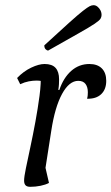

<svg xmlns="http://www.w3.org/2000/svg" viewBox="-20 -709 430 741"><path d="M97 12Q84 12 78.5 6Q73 0 73 -12Q73 -26 80 -60Q87 -94 97 -140.5Q107 -187 116.5 -238.5Q126 -290 132.5 -339Q139 -388 137 -426L153 -392Q152 -394 142 -396Q132 -398 121 -398Q107 -398 91 -395Q75 -392 58 -384L46 -408Q71 -434 100.5 -448Q130 -462 152 -462Q181 -462 194.5 -447Q208 -432 208 -403Q208 -394 207.5 -384Q207 -374 205 -362H209Q225 -409 255 -435.5Q285 -462 325 -462Q356 -462 373 -445Q390 -428 390 -397Q390 -364 370.5 -345.5Q351 -327 316 -328Q318 -335 318.5 -341Q319 -347 319 -353Q319 -373 310 -385Q301 -397 282 -397Q247 -397 219.5 -346.5Q192 -296 178 -205L152 -38L149 -90L169 -3Q156 4 136.5 8Q117 12 97 12ZM166 -514Q161 -514 156 -519Q151 -524 151 -534Q212 -590 247 -621.5Q282 -653 300 -667Q318 -681 326 -685Q334 -689 341 -689Q349 -689 356 -683.5Q363 -678 367.5 -669.5Q372 -661 372 -651Q372 -644 368 -637Q364 -630 345.5 -617.5Q327 -605 284.5 -581Q242 -557 166 -514Z"/></svg>

Font: Petrona
Style: Italic
Weight: 400
Italic angle: -9°
Designer: Ringo R. Seeber
Foundry: Ringo R. Seeber
Version: Version 2.001; ttfautohint (v1.8.3)